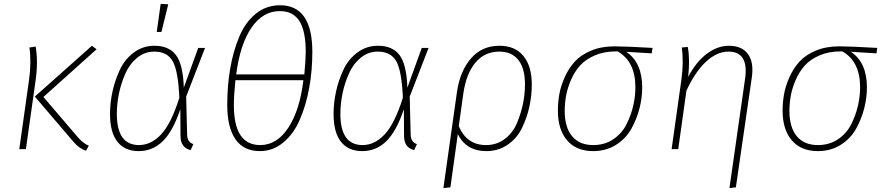

<svg xmlns="http://www.w3.org/2000/svg" viewBox="-20 -766 4544 986"><path d="M422 8Q388 -2 357 -38L159 -270L452 -531L476 -513L203 -268L380 -61Q409 -28 436 -18ZM79 0 129 -355Q142 -448 131 -522L163 -527Q177 -449 162 -347L113 0Z M805 -746 844 -744 809 -602H785ZM773 -531Q847 -531 883.5 -483.5Q920 -436 924 -316L998 -520H1033L936 -270L941 -74Q942 -36 973 -26L959 5Q907 -8 907 -67L906 -205Q868 -92 816 -41Q764 10 692 10Q621 10 583 -38Q545 -86 545 -181Q545 -237 557.5 -295Q570 -353 595.5 -407.5Q621 -462 667.5 -496.5Q714 -531 773 -531ZM772 -501Q723 -501 684.5 -469.5Q646 -438 624 -388.5Q602 -339 591 -286Q580 -233 580 -181Q580 -21 694 -21Q756 -21 807.5 -76Q859 -131 901 -264Q895 -402 867 -451.5Q839 -501 772 -501Z M1418 -739Q1584 -739 1584 -499Q1584 -402 1567.5 -312.5Q1551 -223 1519 -150Q1487 -77 1434 -33.5Q1381 10 1315 10Q1231 10 1189 -51Q1147 -112 1147 -227Q1147 -325 1162 -413Q1177 -501 1208 -576Q1239 -651 1293 -695Q1347 -739 1418 -739ZM1417 -709Q1330 -709 1271.5 -624Q1213 -539 1193 -384H1543Q1550 -464 1550 -500Q1550 -607 1517.5 -658Q1485 -709 1417 -709ZM1538 -354H1189Q1181 -277 1181 -226Q1181 -21 1316 -21Q1403 -21 1461.5 -111.5Q1520 -202 1538 -354Z M1921 -531Q1995 -531 2031.5 -483.5Q2068 -436 2072 -316L2146 -520H2181L2084 -270L2089 -74Q2090 -36 2121 -26L2107 5Q2055 -8 2055 -67L2054 -205Q2016 -92 1964 -41Q1912 10 1840 10Q1769 10 1731 -38Q1693 -86 1693 -181Q1693 -237 1705.5 -295Q1718 -353 1743.5 -407.5Q1769 -462 1815.5 -496.5Q1862 -531 1921 -531ZM1920 -501Q1871 -501 1832.5 -469.5Q1794 -438 1772 -388.5Q1750 -339 1739 -286Q1728 -233 1728 -181Q1728 -21 1842 -21Q1904 -21 1955.5 -76Q2007 -131 2049 -264Q2043 -402 2015 -451.5Q1987 -501 1920 -501Z M2545 -531Q2625 -531 2668 -478.5Q2711 -426 2711 -332Q2711 -276 2699 -220Q2687 -164 2661.5 -110.5Q2636 -57 2588 -23.5Q2540 10 2477 10Q2375 10 2331 -77L2293 196L2257 200L2327 -296Q2343 -402 2399 -466.5Q2455 -531 2545 -531ZM2476 -21Q2531 -21 2572.5 -52.5Q2614 -84 2635 -134.5Q2656 -185 2666 -234.5Q2676 -284 2676 -332Q2676 -415 2642 -458Q2608 -501 2544 -501Q2469 -501 2422 -445Q2375 -389 2360 -290L2336 -118Q2377 -21 2476 -21Z M3026 10Q2940 10 2892.5 -45Q2845 -100 2845 -198Q2845 -241 2852.5 -283Q2860 -325 2880.5 -370.5Q2901 -416 2932 -450Q2963 -484 3015.5 -506Q3068 -528 3135 -528Q3192 -528 3331 -520L3327 -492L3196 -500Q3278 -445 3278 -317Q3278 -265 3264.5 -211Q3251 -157 3223 -106Q3195 -55 3144 -22.5Q3093 10 3026 10ZM3026 -21Q3086 -21 3130.5 -51.5Q3175 -82 3198.5 -130Q3222 -178 3232.5 -225.5Q3243 -273 3243 -318Q3243 -450 3152 -502H3142Q3082 -502 3034.5 -481.5Q2987 -461 2958.5 -429Q2930 -397 2912 -355Q2894 -313 2887 -274Q2880 -235 2880 -196Q2880 -112 2918 -66.5Q2956 -21 3026 -21Z M3726 200 3807 -367Q3824 -501 3721 -501Q3661 -501 3605 -448.5Q3549 -396 3505 -300L3463 0H3429L3479 -355Q3492 -448 3481 -522L3512 -525Q3524 -462 3514 -371Q3555 -449 3610 -490Q3665 -531 3723 -531Q3790 -531 3821 -488.5Q3852 -446 3841 -369L3759 196Z M4180 10Q4094 10 4046.5 -45Q3999 -100 3999 -198Q3999 -241 4006.5 -283Q4014 -325 4034.5 -370.5Q4055 -416 4086 -450Q4117 -484 4169.5 -506Q4222 -528 4289 -528Q4346 -528 4485 -520L4481 -492L4350 -500Q4432 -445 4432 -317Q4432 -265 4418.5 -211Q4405 -157 4377 -106Q4349 -55 4298 -22.5Q4247 10 4180 10ZM4180 -21Q4240 -21 4284.5 -51.5Q4329 -82 4352.5 -130Q4376 -178 4386.5 -225.5Q4397 -273 4397 -318Q4397 -450 4306 -502H4296Q4236 -502 4188.5 -481.5Q4141 -461 4112.5 -429Q4084 -397 4066 -355Q4048 -313 4041 -274Q4034 -235 4034 -196Q4034 -112 4072 -66.5Q4110 -21 4180 -21Z"/></svg>

Font: Fira Sans UltraLight
Style: Italic
Weight: 200
Italic angle: -8°
Designer: Carrois Corporate & Edenspiekermann AG
Foundry: Carrois Corporate GbR & Edenspiekermann AG
Version: Version 4.203;PS 004.203;hotconv 1.0.88;makeotf.lib2.5.64775